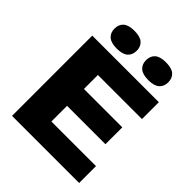

<svg xmlns="http://www.w3.org/2000/svg" viewBox="-259 -1105 1252 1252"><g transform="rotate(45 367.0 -478.5)"><path d="M71 0V-740H685V-584.5H278.5V-455.5H632.5V-300H278.5V-155.5H690V0ZM534.5 -793Q481 -793 456.5 -815Q432 -837 432 -875Q432 -913.5 456.5 -935.2Q481 -957 534.5 -957Q588 -957 612.5 -935.2Q637 -913.5 637 -875Q637 -837 612.5 -815Q588 -793 534.5 -793ZM243.5 -793Q190 -793 165.5 -815Q141 -837 141 -875Q141 -913.5 165.5 -935.2Q190 -957 243.5 -957Q297 -957 321.5 -935.2Q346 -913.5 346 -875Q346 -837 321.5 -815Q297 -793 243.5 -793Z"/></g></svg>

Font: Encode Sans Exp XBd
Style: Regular
Weight: 800
Width: 7
Designer: Multiple Designers
Foundry: Impallari Type
Version: Version 3.002; ttfautohint (v1.8.3) -l 8 -r 50 -G 200 -x 14 